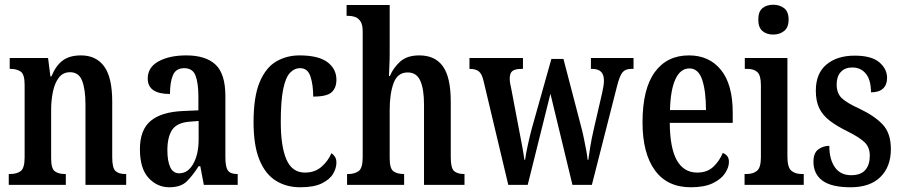

<svg xmlns="http://www.w3.org/2000/svg" viewBox="-20 -781 3810 811"><path d="M17 0V-46H23Q50 -46 67 -58Q84 -70 84 -117V-423Q84 -467 67.5 -478.5Q51 -490 25 -490H21V-536H183L193 -458H197Q216 -504 245 -525.5Q274 -547 322 -547Q386 -547 420 -500.5Q454 -454 454 -352V-117Q454 -71 468 -58.5Q482 -46 509 -46H513V0H341V-340Q341 -403 327 -439.5Q313 -476 276 -476Q246 -476 228.5 -453Q211 -430 203.5 -393.5Q196 -357 196 -316V-112Q196 -69 211.5 -57.5Q227 -46 254 -46H258V0Z M695 10Q644 10 607.5 -29.5Q571 -69 571 -151Q571 -232 616 -270Q661 -308 752 -312L818 -315V-373Q818 -430 806 -461.5Q794 -493 758 -493Q723 -493 710.5 -463.5Q698 -434 698 -384Q604 -384 604 -449Q604 -497 650 -522Q696 -547 767 -547Q849 -547 890.5 -508Q932 -469 932 -375V-117Q932 -76 942.5 -61Q953 -46 981 -46H984V0H841L826 -79H819Q793 -38 768 -14Q743 10 695 10ZM737 -49Q774 -49 796.5 -89.5Q819 -130 819 -191V-270L781 -267Q728 -263 707.5 -233Q687 -203 687 -146Q687 -101 699 -75Q711 -49 737 -49Z M1248 10Q1190 10 1145.5 -17.5Q1101 -45 1076 -105.5Q1051 -166 1051 -265Q1051 -373 1077 -434.5Q1103 -496 1147 -521.5Q1191 -547 1245 -547Q1325 -547 1363 -518.5Q1401 -490 1401 -444Q1401 -410 1381 -391.5Q1361 -373 1303 -373Q1303 -422 1291.5 -457.5Q1280 -493 1248 -493Q1223 -493 1204.5 -473Q1186 -453 1176 -403.5Q1166 -354 1166 -266Q1166 -162 1190 -107Q1214 -52 1268 -52Q1310 -52 1338 -76.5Q1366 -101 1380 -134Q1389 -128 1395 -118.5Q1401 -109 1401 -94Q1401 -71 1387 -47Q1373 -23 1339.5 -6.5Q1306 10 1248 10Z M1446 0V-46H1452Q1477 -46 1494.5 -58Q1512 -70 1512 -117V-649Q1512 -677 1502.5 -691Q1493 -705 1479.5 -709.5Q1466 -714 1454 -714H1444V-760H1626V-555Q1626 -526 1624.5 -498.5Q1623 -471 1623 -460H1627Q1641 -494 1670 -520.5Q1699 -547 1751 -547Q1818 -547 1851 -500.5Q1884 -454 1884 -352V-117Q1884 -71 1898 -58.5Q1912 -46 1940 -46H1942V0H1771V-340Q1771 -404 1755.5 -439.5Q1740 -475 1702 -475Q1659 -475 1642.5 -430Q1626 -385 1626 -316V-112Q1626 -69 1642 -57.5Q1658 -46 1685 -46H1687V0Z M2023 -437Q2016 -469 2002.5 -479.5Q1989 -490 1965 -490H1963V-536H2189V-490H2181Q2157 -490 2145 -481.5Q2133 -473 2133 -448Q2133 -440 2135 -428Q2137 -416 2140 -404L2169 -251Q2176 -215 2184 -172.5Q2192 -130 2195 -106H2198Q2201 -130 2209.5 -168.5Q2218 -207 2226 -237L2309 -532H2360L2437 -237Q2442 -218 2447 -193Q2452 -168 2456.5 -144.5Q2461 -121 2462 -106H2465Q2468 -130 2473.5 -163Q2479 -196 2488 -235L2524 -391Q2531 -421 2531 -441Q2531 -490 2482 -490H2476V-536H2656V-490H2645Q2622 -490 2609.5 -475.5Q2597 -461 2585 -412L2480 0H2398L2305 -385L2209 0H2127Z M2898 10Q2798 10 2746 -62Q2694 -134 2694 -264Q2694 -405 2745.5 -476Q2797 -547 2890 -547Q2976 -547 3025.5 -485.5Q3075 -424 3075 -305V-262H2809Q2810 -154 2839.5 -103Q2869 -52 2925 -52Q2967 -52 2993 -76.5Q3019 -101 3033 -135Q3044 -131 3051.5 -122Q3059 -113 3059 -97Q3059 -74 3042.5 -49Q3026 -24 2990.5 -7Q2955 10 2898 10ZM2962 -316Q2962 -396 2946 -444Q2930 -492 2892 -492Q2854 -492 2833 -446.5Q2812 -401 2810 -316Z M3246 -635Q3218 -635 3200.5 -650Q3183 -665 3183 -698Q3183 -732 3200.5 -746.5Q3218 -761 3246 -761Q3273 -761 3292 -746.5Q3311 -732 3311 -698Q3311 -665 3292 -650Q3273 -635 3246 -635ZM3125 0V-46H3134Q3161 -46 3177.5 -59.5Q3194 -73 3194 -117V-421Q3194 -463 3179 -476.5Q3164 -490 3138 -490H3126V-536H3306V-119Q3306 -74 3322.5 -60Q3339 -46 3366 -46H3375V0Z M3573 10Q3492 10 3454 -18Q3416 -46 3416 -98Q3416 -135 3436.5 -150Q3457 -165 3483 -165Q3483 -108 3506.5 -74.5Q3530 -41 3575 -41Q3616 -41 3635 -63Q3654 -85 3654 -123Q3654 -158 3633 -179Q3612 -200 3562 -225Q3515 -248 3485 -271Q3455 -294 3440.5 -324Q3426 -354 3426 -398Q3426 -471 3471 -508.5Q3516 -546 3590 -546Q3661 -546 3694 -518Q3727 -490 3727 -452Q3727 -423 3710 -407Q3693 -391 3659 -391Q3659 -443 3637.5 -469.5Q3616 -496 3580 -496Q3549 -496 3531.5 -477Q3514 -458 3514 -425Q3514 -387 3535.5 -366.5Q3557 -346 3612 -321Q3675 -291 3709 -254.5Q3743 -218 3743 -151Q3743 -77 3699 -33.5Q3655 10 3573 10Z"/></svg>

Font: Noto Serif Bengali ExtraCondensed SemiBold
Style: Regular
Weight: 600
Width: 2
Designer: Juan Bruce, Universal Thirst, Indian Type Foundry and the Monotype Design Team.
Foundry: Monotype Imaging Inc.
Version: Version 2.003; ttfautohint (v1.8.4.7-5d5b)